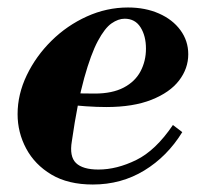

<svg xmlns="http://www.w3.org/2000/svg" viewBox="-20 -482 544 513"><path d="M228 11Q162 11 117.5 -15.5Q73 -42 50 -85Q27 -128 27 -177Q27 -230 51.5 -281Q76 -332 117.5 -373Q159 -414 212 -438Q265 -462 322 -462Q368 -462 404.5 -446Q441 -430 462 -401.5Q483 -373 483 -337Q483 -299 458.5 -267Q434 -235 385 -215.5Q336 -196 264 -196Q239 -196 210 -198Q181 -200 158.5 -203Q136 -206 130 -207L135 -242Q152 -235 173 -233.5Q194 -232 233 -232Q280 -232 310.5 -248Q341 -264 355.5 -291.5Q370 -319 370 -352Q370 -386 355.5 -409Q341 -432 313 -432Q296 -432 278 -419.5Q260 -407 241.5 -372.5Q223 -338 205 -273.5Q187 -209 172 -105Q165 -64 183 -46.5Q201 -29 243 -29Q292 -29 344 -54.5Q396 -80 442 -148L467 -129Q427 -64 365.5 -26.5Q304 11 228 11Z"/></svg>

Font: Libre Bodoni
Style: Bold Italic
Weight: 700
Italic angle: -13°
Version: Version 2.005;gftools[0.9.23]